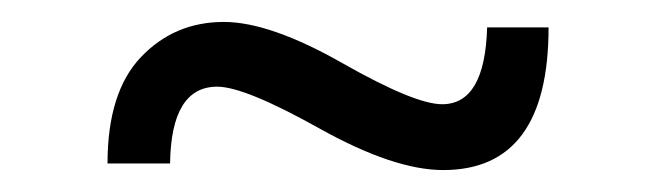

<svg xmlns="http://www.w3.org/2000/svg" viewBox="-20 -317 600 175"><path d="M384 -162Q339 -162 271 -200Q203 -238 178 -238Q136 -238 135 -168H78Q78 -233 108.5 -265Q139 -297 184 -297Q226 -297 292 -259.5Q358 -222 383 -222Q422 -222 424 -292H480Q480 -162 384 -162Z"/></svg>

Font: Bellefair
Style: Regular
Weight: 400
Designer: Nick Shinn, Liron Lavi Turkenic
Foundry: Shinntype
Version: Version 1.003;PS 001.003;hotconv 1.0.88;makeotf.lib2.5.64775